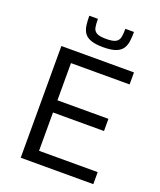

<svg xmlns="http://www.w3.org/2000/svg" viewBox="-163 -1009 928 1111"><g transform="rotate(20 301.5 -454.0)"><path d="M100 0V-688H547V-614H186V-385H500V-310H186V-74H547V0ZM329 -764Q280 -764 252 -774.5Q224 -785 211.5 -804.5Q199 -824 195.5 -850Q192 -876 192 -908H245Q245 -878 248.5 -857Q252 -836 269.5 -825.5Q287 -815 329 -815Q371 -815 388.5 -825.5Q406 -836 410 -857Q414 -878 414 -908H467Q467 -876 463.5 -850Q460 -824 447 -804.5Q434 -785 406 -774.5Q378 -764 329 -764Z"/></g></svg>

Font: Saira Thin
Style: Regular
Weight: 400
Version: Version 1.101